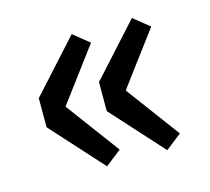

<svg xmlns="http://www.w3.org/2000/svg" viewBox="-66 -520 587 536"><g transform="rotate(-15 227.5 -252.0)"><path d="M182 -61 47 -210V-294L182 -443L228 -406L113 -252L228 -97ZM356 -61 221 -210V-294L356 -443L402 -406L287 -252L402 -97Z"/></g></svg>

Font: Source Sans 3 SemiBold
Style: Regular
Weight: 600
Designer: Paul D. Hunt
Foundry: Adobe
Version: Version 3.046;hotconv 1.0.118;makeotfexe 2.5.65603